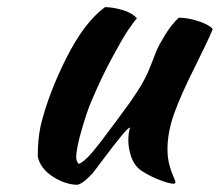

<svg xmlns="http://www.w3.org/2000/svg" viewBox="-20 -494 612 534"><path d="M369.1 -22Q352.1 -36.1 344.5 -59.1Q336.9 -82 336.9 -103Q336.9 -124.5 341.8 -139.2Q336.9 -139.6 316.2 -114.3Q295.4 -88.9 269.5 -54.2Q243.7 -19.5 236.8 -11.2Q209 18.6 193.8 20Q159.7 18.6 126.2 -3.2Q92.8 -24.9 85 -58.1Q85 -106 92.8 -143.1Q113.8 -231.4 164.1 -331.8Q214.4 -432.1 272 -474.1Q293.5 -474.1 320.3 -466.3Q347.2 -458.5 360.8 -442.9Q352.1 -433.6 335.9 -409.7Q319.8 -385.7 290.5 -331.1Q261.2 -276.4 233.9 -211.9Q222.2 -185.1 207 -132.6Q191.9 -80.1 191.9 -56.2Q191.9 -45.4 199.2 -38.1Q213.4 -43.5 235.1 -68.6Q256.8 -93.8 300.8 -153.8Q303.7 -158.2 318.4 -177.7Q333 -197.3 341.3 -209Q349.6 -220.7 362.1 -239.7Q374.5 -258.8 383.5 -276.6Q392.6 -294.4 398.9 -311Q408.2 -335.9 415 -352.3Q421.9 -368.7 439.2 -397Q456.5 -425.3 477.1 -444.8Q502.9 -444.8 532.7 -434.8Q562.5 -424.8 571.8 -413.1Q558.1 -379.9 520.8 -305.4Q483.4 -231 464.6 -178.7Q445.8 -126.5 445.8 -79.1Q445.8 -54.2 451.4 -34.2Q457 -14.2 462.4 -2.7Q467.8 8.8 467.8 13.2Q467.8 14.6 466.8 15.6Q465.8 16.6 464.8 16.6L463.9 17.1Q450.2 17.1 420.9 5.4Q391.6 -6.3 369.1 -22Z"/></svg>

Font: Kaushan Script
Style: Regular
Weight: 400
Designer: Pablo Impallari
Foundry: Pablo Impallari
Version: Version 1.002